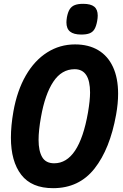

<svg xmlns="http://www.w3.org/2000/svg" viewBox="-20 -967 640 1003"><path d="M37 -248Q37 -310.5 50 -384.5Q69.5 -494 115 -572.8Q160.5 -651.5 226.5 -693.2Q292.5 -735 372 -735Q442.5 -735 493 -705Q543.5 -675 570.2 -617.2Q597 -559.5 597 -477Q597 -426.5 586.5 -368Q554.5 -189 473.8 -86.5Q393 16 257.5 16Q145 16 91 -54Q37 -124 37 -248ZM439.5 -378.5Q450.5 -443 450.5 -483.5Q450.5 -605.5 370 -605.5Q302 -605.5 258.5 -540Q215 -474.5 194 -355Q181.5 -286 181.5 -236Q181.5 -179 200.2 -146.5Q219 -114 263 -114Q393 -114 439.5 -378.5ZM327 -850Q327 -860.5 329.5 -876.5Q334.5 -903.5 344.2 -918.8Q354 -934 370.8 -940.5Q387.5 -947 414.5 -947Q454 -947 472.2 -932.2Q490.5 -917.5 490.5 -885.5Q490.5 -872.5 487.5 -856.5Q482.5 -829.5 473.5 -814.5Q464.5 -799.5 448.2 -793Q432 -786.5 404.5 -786.5Q365 -786.5 346 -802Q327 -817.5 327 -850Z"/></svg>

Font: JuliaMono ExtraBoldItalic
Style: Regular
Weight: 800
Italic angle: -9°
Monospace: yes
Designer: cormullion
Foundry: corm
Version: Version 0.049; ttfautohint (v1.8.4)